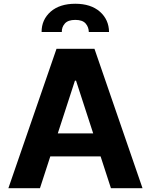

<svg xmlns="http://www.w3.org/2000/svg" viewBox="-20 -982 788 1002"><path d="M23.8 0 274.9 -727.3H473L723.7 0H558.9L505 -165.8H242.5L188.6 0ZM244.3 -921.2Q291.9 -962.4 372.9 -962.4Q453.8 -962.4 501.1 -921.2Q548.3 -879.6 549 -815H443.5Q443.2 -827.4 439.3 -838.4Q435.4 -849.4 427.2 -859Q410.9 -878.2 372.9 -878.2Q334.9 -878.2 318.2 -859Q301.8 -840.2 302.6 -815H197.1Q196.7 -878.9 244.3 -921.2ZM281.6 -285.9H466.3L376.8 -561.1H371.1Z"/></svg>

Font: Inter P
Style: Bold
Weight: 700
Designer: Rasmus Andersson
Foundry: rsms
Version: Version 3.018;git-588b23468